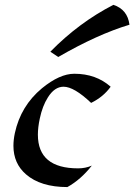

<svg xmlns="http://www.w3.org/2000/svg" viewBox="-20 -756 547 782"><path d="M254.4 5.9Q145.5 5.9 85.9 -45.9Q34.7 -90.3 34.7 -162.1Q34.7 -186.5 40.5 -213.9Q64.5 -324.7 150.9 -396.5Q223.1 -455.6 282.7 -455.6Q371.1 -455.6 430.7 -402.8Q400.9 -361.3 351.1 -336.9Q281.7 -402.8 238.8 -402.8Q202.1 -402.8 174.8 -358.9Q152.8 -324.2 142.1 -273.4Q134.3 -237.3 134.3 -207.5Q134.3 -70.3 298.3 -70.3Q328.1 -70.3 354 -81.5Q309.1 -24.4 254.4 5.9ZM217.3 -523.9 185.1 -545.4Q301.3 -664.1 441.9 -736.3Q499.5 -717.3 507.3 -655.3Q377 -616.2 217.3 -523.9Z"/></svg>

Font: Balgruf
Style: Italic
Weight: 500
Italic angle: -12°
Designer: Paul James Miller
Foundry: High-Logic / Made with FontCreator
Version: Version 1.201;March 28, 2021;FontCreator 13.0.0.2683 64-bit